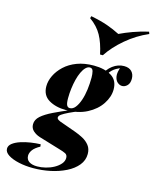

<svg xmlns="http://www.w3.org/2000/svg" viewBox="-249 -921 965 1204"><g transform="rotate(15 233.0 -318.5)"><path d="M226 -227 279 -233Q238 -217 210 -203.5Q182 -190 167 -179.5Q152 -169 152 -158Q152 -150 162 -143.5Q172 -137 192 -131L279 -100Q307 -90 333 -76Q359 -62 376 -40Q393 -18 393 15Q393 56 366.5 88.5Q340 121 295 143.5Q250 166 195.5 177.5Q141 189 84 189Q34 189 -9 179.5Q-52 170 -78.5 153Q-105 136 -105 113Q-105 93 -85.5 78Q-66 63 -35.5 53Q-5 43 28.5 38Q62 33 92 32L94 47Q61 65 47.5 84Q34 103 34 121Q34 146 53 159Q72 172 106 172Q132 172 160.5 165Q189 158 213.5 144.5Q238 131 253.5 113Q269 95 269 74Q269 54 254 46.5Q239 39 214 32L75 -10Q50 -18 31.5 -34.5Q13 -51 13 -77Q13 -107 39.5 -130.5Q66 -154 114.5 -177.5Q163 -201 226 -227ZM266 -513Q252 -513 239 -500Q226 -487 215.5 -464.5Q205 -442 198 -414Q191 -386 187 -354.5Q183 -323 183 -292Q183 -259 189.5 -246.5Q196 -234 209 -234Q229 -234 244.5 -253.5Q260 -273 271 -305Q282 -337 287 -376Q292 -415 292 -454Q292 -477 287.5 -495Q283 -513 266 -513ZM288 -531Q356 -531 400.5 -504.5Q445 -478 445 -418Q445 -370 414 -323Q383 -276 325.5 -246Q268 -216 190 -216Q123 -216 77.5 -243Q32 -270 32 -329Q32 -363 49 -398.5Q66 -434 98.5 -464.5Q131 -495 178.5 -513Q226 -531 288 -531ZM369 -478 349 -485Q364 -526 398 -551.5Q432 -577 471 -577Q504 -577 521 -559Q538 -541 538 -512Q538 -483 523 -468Q508 -453 490 -453Q474 -453 459.5 -465.5Q445 -478 441 -503Q437 -528 453 -568L459 -561Q423 -548 403 -529Q383 -510 369 -478ZM383 -762Q420 -780 467 -797Q514 -814 566 -826L571 -812Q494 -779 428.5 -723.5Q363 -668 324 -608H306Q291 -680 264.5 -728Q238 -776 187 -812L191 -826Q257 -813 300.5 -797.5Q344 -782 383 -762Z"/></g></svg>

Font: Playfair Display ExtraBold
Style: Italic
Weight: 800
Italic angle: -14°
Designer: Claus Eggers Sørensen
Foundry: Claus Eggers Sørensen
Version: Version 1.203